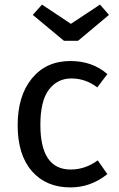

<svg xmlns="http://www.w3.org/2000/svg" viewBox="-20 -805 518 837"><path d="M287 12Q181 12 119 -59Q57 -130 57 -259Q57 -387 119 -463Q181 -539 287 -539Q383 -539 448 -482L404 -424Q353 -463 291 -463Q230 -463 193 -414Q156 -365 156 -261Q156 -66 288 -66Q352 -66 406 -106L448 -46Q376 12 287 12ZM320 -627H259L123 -740L163 -785L289 -701L416 -785L455 -740Z"/></svg>

Font: Trujillo
Style: Regular
Weight: 400
Designer: Fira Sans original fonts by bBox Type GmbH, Carrois Corporate GbR, & Edenspiekermann AG / Changes by Cristiano Sobral
Foundry: Fira Sans original fonts by bBox Type GmbH, Carrois Corporate GbR, & Edenspiekermann AG / Changes by Cristiano Sobral
Version: Version 4.301;October 17, 2021;FontCreator 14.0.0.2814 64-bi